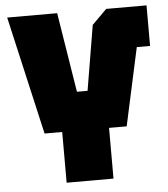

<svg xmlns="http://www.w3.org/2000/svg" viewBox="-51 -746 694 792"><g transform="rotate(-5 296.0 -350.0)"><path d="M193 0V-210H120L8 -700H215L268 -370H312L357 -639L418 -700H585V-532H530L460 -210H387V0Z"/></g></svg>

Font: Tektur SemiCondensed ExtraBold
Style: Regular
Weight: 800
Width: 4
Designer: Adam Jagosz
Foundry: Adam Jagosz
Version: Version 1.005;gftools[0.9.30]